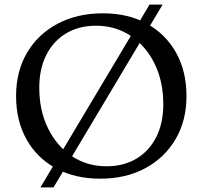

<svg xmlns="http://www.w3.org/2000/svg" viewBox="-20 -768 882 836"><path d="M156 48 631 -748H688L213 48ZM416 10Q306 10 223.5 -35Q141 -80 95.5 -161Q50 -242 50 -350Q50 -457 97.5 -538Q145 -619 230.5 -664.5Q316 -710 428 -710Q538 -710 619.5 -665Q701 -620 746.5 -539Q792 -458 792 -349Q792 -243 744.5 -162Q697 -81 612.5 -35.5Q528 10 416 10ZM444 -44Q519 -44 574.5 -77.5Q630 -111 660.5 -171.5Q691 -232 691 -314Q691 -414 653 -491Q615 -568 549 -612Q483 -656 398 -656Q323 -656 267.5 -622.5Q212 -589 181.5 -528.5Q151 -468 151 -386Q151 -287 189 -209.5Q227 -132 293 -88Q359 -44 444 -44Z"/></svg>

Font: Hedvig Letters Serif
Style: Regular
Weight: 400
Designer: Alexander Örn & Tor Weibull
Foundry: Kanon Foundry
Version: Version 1.000